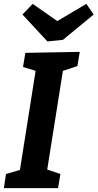

<svg xmlns="http://www.w3.org/2000/svg" viewBox="-21 -972 504 992"><path d="M379 -631 304 -606 223 -96 291 -73 279 0H-1L10 -73L82 -94L163 -606L98 -626L110 -699L391 -704ZM425 -952 463 -897 304 -766 224 -758 95 -897 148 -952 275 -863Z"/></svg>

Font: Bitter
Style: Bold Italic
Weight: 700
Italic angle: -9°
Designer: Sol Matas, and Bitter project Authors
Foundry: Sol Matas
Version: Version 2.001